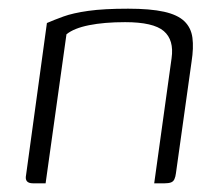

<svg xmlns="http://www.w3.org/2000/svg" viewBox="-20 -422 509 442"><path d="M56 0Q36 0 40 -19L88 -369Q104 -376 126 -384Q148 -392 183.5 -397Q219 -402 275 -402Q326 -402 357.5 -395Q389 -388 404.5 -373Q420 -358 423 -335Q426 -312 421 -280L385 -23Q384 -15 381.5 -9.5Q379 -4 373.5 -2Q368 0 359 0H335L375 -288Q381 -330 357 -350.5Q333 -371 268 -371Q220 -371 185 -364Q150 -357 133 -343L85 0Z"/></svg>

Font: Genos Light
Style: Italic
Weight: 300
Italic angle: -8°
Designer: Robert E. Leuschke
Foundry: Robert E. Leuschke
Version: Version 1.010